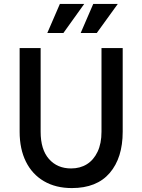

<svg xmlns="http://www.w3.org/2000/svg" viewBox="-20 -946 725 978"><path d="M346 12Q264 12 204 -23Q144 -58 112 -122.5Q80 -187 80 -275V-701H187V-275Q187 -184 229.5 -136Q272 -88 342 -88Q388 -88 422.5 -109.5Q457 -131 477 -173Q497 -215 497 -275V-701H605V-275Q605 -142 539 -65Q473 12 346 12ZM303 -778H221L285 -926H409ZM473 -778H391L455 -926H580Z"/></svg>

Font: Inclusive Sans Medium
Style: Regular
Weight: 500
Designer: Olivia King
Foundry: Olivia King
Version: Version 2.004